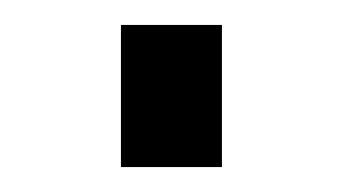

<svg xmlns="http://www.w3.org/2000/svg" viewBox="-20 -134 288 154"><path d="M77 0H158V-114H77Z"/></svg>

Font: TitilliumText22L
Style: 400 wt
Weight: 400
Designer: Campivisivi
Foundry: Campivisivi
Version: 1.000